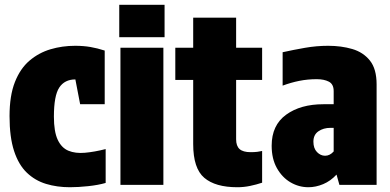

<svg xmlns="http://www.w3.org/2000/svg" viewBox="-20 -775 1634 805"><path d="M273 10Q219 10 173 -4Q127 -18 92.5 -51Q58 -84 39 -142Q20 -200 20 -288Q20 -374 42.5 -431Q65 -488 104 -521Q143 -554 192 -568.5Q241 -583 295 -583Q330 -583 359 -578Q388 -573 419 -563V-338H316L296 -442Q251 -442 228.5 -408Q206 -374 206 -286Q206 -223 222 -189Q238 -155 267 -143Q296 -131 336 -134.5Q376 -138 423 -150V-8Q392 1 350 5.5Q308 10 273 10Z M485 -575H665V0H485ZM480 -755H670V-619H480Z M970 -575H1079V-440H970V-191Q970 -163 984.5 -150Q999 -137 1031 -137Q1047 -137 1059 -138.5Q1071 -140 1079 -142V-9Q1055 -1 1028.5 4.5Q1002 10 975 10Q883 10 836.5 -29.5Q790 -69 790 -171V-440H715V-575H790V-701H970Z M1273 10Q1233 10 1198 -10.5Q1163 -31 1141 -70Q1119 -109 1119 -164Q1119 -250 1179.5 -294Q1240 -338 1336 -338H1379V-393Q1379 -422 1359 -432.5Q1339 -443 1308 -443Q1270 -443 1235 -436Q1200 -429 1165 -416V-556Q1210 -566 1258.5 -574.5Q1307 -583 1356 -583Q1411 -583 1457 -569.5Q1503 -556 1531 -521Q1559 -486 1559 -421V0H1403L1391 -43Q1366 -16 1335 -3Q1304 10 1273 10ZM1343 -122Q1363 -122 1379 -140V-239H1366Q1336 -239 1315 -224.5Q1294 -210 1294 -181Q1294 -153 1309 -137.5Q1324 -122 1343 -122Z"/></svg>

Font: Protest Strike
Style: Regular
Weight: 400
Designer: Octavio Pardo
Foundry: Ashler Design
Version: Version 2.005; ttfautohint (v1.8.4.7-5d5b)